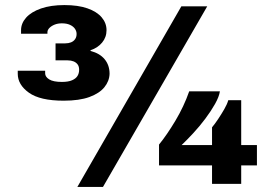

<svg xmlns="http://www.w3.org/2000/svg" viewBox="-20 -725 1090 757"><path d="M285 12 695 -700H797L386 12ZM231 -328Q138 -328 94 -359.5Q50 -391 50 -434V-446H158V-436Q158 -422 174 -412Q190 -402 224 -402Q249 -402 264 -408.5Q279 -415 285.5 -425.5Q292 -436 292 -450Q292 -463 286 -471Q280 -479 270 -483Q260 -487 247 -487H199V-554H237Q250 -554 260 -558Q270 -562 276 -570.5Q282 -579 282 -591Q282 -602 275.5 -611.5Q269 -621 256 -627Q243 -633 224 -633Q208 -633 195.5 -628Q183 -623 175 -615Q167 -607 167 -598V-592H63V-606Q63 -633 83 -655.5Q103 -678 141.5 -691.5Q180 -705 234 -705Q288 -705 325 -692Q362 -679 381 -656.5Q400 -634 400 -606Q400 -578 382.5 -557Q365 -536 337 -527V-524Q373 -515 392.5 -491.5Q412 -468 412 -434Q411 -405 391.5 -381Q372 -357 332.5 -342.5Q293 -328 231 -328ZM816 0V-73H607V-155Q638 -193 671.5 -249Q705 -305 726 -365H847Q844 -344 828 -315.5Q812 -287 789.5 -257Q767 -227 742 -200Q717 -173 696 -153H816V-223Q827 -236 840 -255.5Q853 -275 864.5 -295Q876 -315 880 -330H931V-153H993V-73H931V0Z"/></svg>

Font: Archivo SemiExpanded Black
Style: Regular
Weight: 900
Width: 6
Designer: Hector Gatti
Foundry: Omnibus-Type
Version: Version 2.001